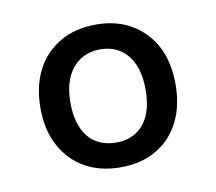

<svg xmlns="http://www.w3.org/2000/svg" viewBox="-51 -794 532 473"><g transform="rotate(-10 215.0 -557.5)"><path d="M216 -379Q165 -379 127 -400.5Q89 -422 67.5 -462Q46 -502 46 -557Q46 -610 66 -650Q86 -690 124.5 -713Q163 -736 216 -736Q291 -736 337.5 -688Q384 -640 384 -557Q384 -504 364 -464Q344 -424 306 -401.5Q268 -379 216 -379ZM216 -441Q244 -441 265 -454Q286 -467 297.5 -493Q309 -519 309 -557Q309 -595 297.5 -621Q286 -647 265 -660.5Q244 -674 216 -674Q188 -674 166.5 -660.5Q145 -647 133 -621Q121 -595 121 -557Q121 -520 132.5 -493.5Q144 -467 165.5 -454Q187 -441 216 -441Z"/></g></svg>

Font: Mona Sans ExtraLight Medium
Style: Regular
Weight: 500
Version: Version 2.000